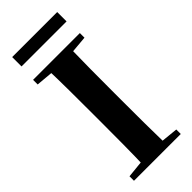

<svg xmlns="http://www.w3.org/2000/svg" viewBox="-285 -953 1001 1001"><g transform="rotate(-45 215.5 -452.5)"><path d="M50 -836V-905H382V-836ZM43 0V-33L200 -49H229L388 -33V0ZM134 0Q137 -86 137.5 -173Q138 -260 138 -349V-394Q138 -483 137.5 -570Q137 -657 134 -744H297Q295 -658 294.5 -570.5Q294 -483 294 -394V-349Q294 -262 294.5 -174.5Q295 -87 297 0ZM43 -710V-744H388V-710L229 -696H200Z"/></g></svg>

Font: Noto Serif JP ExtraBold
Style: Regular
Weight: 800
Designer: Ryoko NISHIZUKA 西塚涼子 (kana & ideographs); Frank Grießhammer (Latin, Greek & Cyrillic); Wenlong ZHANG 张文龙 (bopomofo); San
Foundry: Adobe
Version: Version 2.003-H1;hotconv 1.1.1;makeotfexe 2.6.0